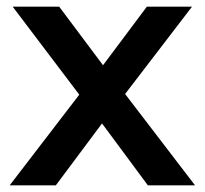

<svg xmlns="http://www.w3.org/2000/svg" viewBox="-20 -554 613 574"><path d="M9 0 217 -271 18 -534H157L288 -359L419 -534H554L354 -273L563 0H422L285 -185L147 0Z"/></svg>

Font: Montserrat Thin SemiBold
Style: Regular
Weight: 600
Version: Version 9.000